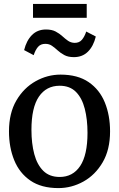

<svg xmlns="http://www.w3.org/2000/svg" viewBox="-20 -952 610 983"><path d="M26 -279.5Q26 -373 64 -437.8Q102 -502.5 162.5 -536.2Q223 -570 290 -570Q378 -570 434 -531.5Q490 -493 516.8 -427.2Q543.5 -361.5 543.5 -279.5Q543.5 -185.5 505.5 -120.8Q467.5 -56 407 -22.5Q346.5 11 279 11Q191.5 11 135.5 -27.5Q79.5 -66 52.8 -131.8Q26 -197.5 26 -279.5ZM285.5 -46Q353 -46 390.5 -102.2Q428 -158.5 428 -272Q428 -340.5 414 -395.2Q400 -450 368.8 -481.5Q337.5 -513 285.5 -513Q217 -513 179 -457Q141 -401 141 -287Q141 -217.5 155.5 -163Q170 -108.5 201.8 -77.2Q233.5 -46 285.5 -46ZM103.5 -695.5Q115.5 -744.5 143.8 -772.8Q172 -801 215.5 -801Q245 -801 264.5 -790.8Q284 -780.5 298.8 -767Q313.5 -753.5 328.2 -743.2Q343 -733 362.5 -732.5Q386 -732.5 399.5 -748.5Q413 -764.5 421.5 -790.5L470.5 -765Q458.5 -715.5 430.2 -687.5Q402 -659.5 358.5 -659.5Q329 -659.5 309.8 -669.8Q290.5 -680 275.8 -693.5Q261 -707 246.5 -717.2Q232 -727.5 212 -727.5Q188 -727.5 174.5 -711.8Q161 -696 152.5 -669.5ZM424 -932V-861H149V-932Z"/></svg>

Font: Merriweather
Style: Regular
Weight: 400
Designer: Eben Sorkin
Foundry: Eben Sorkin
Version: Version 2.100; ttfautohint (v1.7.19-72a1) -l 8 -r 50 -G 200 